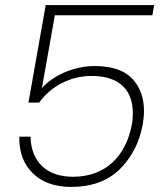

<svg xmlns="http://www.w3.org/2000/svg" viewBox="-20 -731 645 756"><path d="M109 -49C145 -13 196 5 261 5C340 5 404 -18 452 -65C499 -112 529 -170 542 -241C545 -260 547 -277 547 -293C547 -345 532 -388 501 -421C470 -454 420 -471 353 -471C272 -471 190 -435 145 -384L196 -671H580L587 -711H160L92 -327H134C181 -392 257 -432 341 -432C448 -432 503 -378 503 -286C503 -269 502 -254 499 -240C476 -117 396 -35 268 -35C167 -35 103 -90 100 -193H56C56 -191 56 -189 56 -187C56 -129 74 -83 109 -49Z"/></svg>

Font: Momo Neue ExtLt
Style: Italic
Weight: 200
Italic angle: -10°
Designer: Ninad Kale (Devanagari), Jonny Pinhorn (Latin)
Foundry: Indian Type Foundry
Version: 4.004